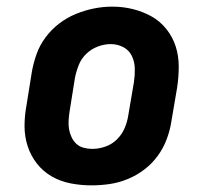

<svg xmlns="http://www.w3.org/2000/svg" viewBox="-20 -551 640 579"><path d="M256 8Q224 8 193 2Q162 -4 136 -19Q110 -34 91.5 -57.5Q73 -81 63.5 -110Q54 -139 54 -170.5Q54 -202 60 -234L76 -334Q81 -362 90.5 -388.5Q100 -415 117.5 -438.5Q135 -462 158.5 -480Q182 -498 209 -509Q236 -520 263.5 -525.5Q291 -531 319 -531Q351 -531 381 -523.5Q411 -516 437 -501.5Q463 -487 482 -463Q501 -439 510 -410.5Q519 -382 519 -350Q519 -318 514 -286L497 -186Q493 -159 483 -132Q473 -105 456 -81.5Q439 -58 415.5 -40Q392 -22 365 -11Q338 0 310.5 4Q283 8 256 8ZM258 -102Q278 -102 298 -109Q318 -116 333 -131Q348 -146 356 -165Q364 -184 367 -204L384 -304Q387 -324 386.5 -344.5Q386 -365 377.5 -382.5Q369 -400 351.5 -409Q334 -418 314 -418Q294 -418 274.5 -410.5Q255 -403 240 -388.5Q225 -374 217.5 -355Q210 -336 206 -316L190 -216Q188 -203 187 -189Q186 -175 188 -162.5Q190 -150 195.5 -138Q201 -126 210 -117.5Q219 -109 232 -105.5Q245 -102 258 -102Z"/></svg>

Font: Iosevka Etoile XBdObl
Style: Regular
Weight: 800
Italic angle: -9°
Designer: Belleve Invis
Foundry: Belleve Invis
Version: Version 15.5.2; ttfautohint (v1.8.4)